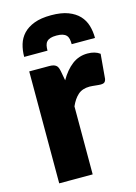

<svg xmlns="http://www.w3.org/2000/svg" viewBox="-113 -797 607 859"><g transform="rotate(-15 190.5 -368.0)"><path d="M197 -438.5Q221 -480.5 252.2 -504.5Q283.5 -528.5 324 -528.5Q359 -528.5 381 -512L371 -398Q368.5 -387 362.8 -383Q357 -379 347 -379Q343 -379 336.5 -379.5Q330 -380 323 -380.8Q316 -381.5 308.8 -382.2Q301.5 -383 295.5 -383Q261.5 -383 241.2 -365Q221 -347 207 -315V0H52V-518.5H144Q155.5 -518.5 163.2 -516.5Q171 -514.5 176.2 -510.2Q181.5 -506 184.2 -499Q187 -492 189 -482ZM211 -736Q258 -736 289.5 -724Q321 -712 340 -691.8Q359 -671.5 367 -644.5Q375 -617.5 375 -587H267Q267 -600.5 264.8 -611Q262.5 -621.5 256.2 -628.2Q250 -635 239 -638.5Q228 -642 211 -642Q193.5 -642 182.8 -638.5Q172 -635 165.8 -628.2Q159.5 -621.5 157.2 -611Q155 -600.5 155 -587H47Q47 -617.5 55 -644.5Q63 -671.5 82 -691.8Q101 -712 132.5 -724Q164 -736 211 -736Z"/></g></svg>

Font: Lato ExtraBold
Style: Regular
Weight: 800
Designer: Lukasz Dziedzic with Adam Twardoch and Botio Nikoltchev
Foundry: tyPoland Lukasz Dziedzic
Version: Version 2.015; 2015-08-06; http://www.latofonts.com/